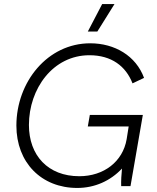

<svg xmlns="http://www.w3.org/2000/svg" viewBox="-20 -920 776 949"><path d="M362 9C448 9 526 -26 583 -87C580 -59 578 -24 579 0H625L686 -352H424L414 -295H616L606 -232C587 -121 493 -49 372 -49C217 -49 123 -152 123 -302C123 -482 242 -647 422 -647C531 -647 602 -593 635 -508L692 -535C652 -644 547 -706 426 -706C215 -706 61 -515 61 -299C61 -117 184 9 362 9ZM546 -900H485L414 -764H461Z"/></svg>

Font: Fixel Display Light
Style: Italic
Weight: 300
Italic angle: -10°
Designer: AlfaBravo + MacPaw
Foundry: Kyrylo Tkachov, Marchela Mozhyna, Serhii Makarenko, Maria Weinstein, Zakhar Kryvoshyya
Version: Version 1.210;Glyphs 3.2 (3217)